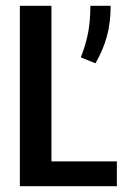

<svg xmlns="http://www.w3.org/2000/svg" viewBox="-20 -645 478 665"><path d="M48.8 -625H158.2V-85.9H384.8V0H48.8ZM293 -625H363.3Q363.3 -566.4 350.1 -518.6Q336.9 -470.7 310.5 -425.8L259.8 -446.3Q277.3 -490.2 285.2 -531.7Q293 -573.2 293 -625Z"/></svg>

Font: Sudo
Style: Bold
Weight: 700
Monospace: yes
Designer: Jens Kutilek
Foundry: Jens Kutilek
Version: Version 0.040